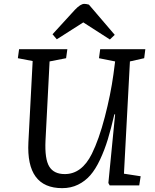

<svg xmlns="http://www.w3.org/2000/svg" viewBox="-20 -953 798 987"><path d="M569.8 -773.9 544.9 -750 408.2 -837.9 272 -751 250 -776.9 365.2 -902.8Q394 -933.1 413.1 -933.1Q423.3 -933.1 437 -929.2ZM617.2 -60.1 703.1 -46.9 695.8 0H543.9L537.1 -12.2L571.8 -365.2H567.9Q550.8 -291 534.2 -236.6Q517.6 -182.1 494.4 -132.6Q471.2 -83 444.3 -52.2Q417.5 -21.5 381.1 -3.7Q344.7 14.2 299.8 14.2Q113.8 14.2 126 -222.2L147.9 -639.2L71.8 -653.8L78.1 -700.2H326.2L319.8 -653.8L234.9 -637.2L213.9 -230Q209.5 -135.7 233.2 -96.9Q256.8 -58.1 313 -58.1Q400.4 -58.1 452.1 -162.1Q488.8 -236.3 518.8 -351.6Q548.8 -466.8 563 -569.8L571.8 -637.2L488.8 -653.8L495.1 -700.2H727.1L721.2 -653.8L647.9 -637.2Z"/></svg>

Font: Literata Book
Style: Italic
Weight: 400
Italic angle: -3°
Designer: Latin by Veronika Burian and Jose Scaglione. Greek by Irene Vlachou. Cyrillic by Vera Evstafieva
Foundry: TypeTogether
Version: Version 1.003;PS 001.003;hotconv 1.0.88;makeotf.lib2.5.64775